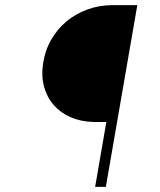

<svg xmlns="http://www.w3.org/2000/svg" viewBox="-20 -731 627 751"><path d="M352.1 0H394L517.1 -710.9H417.5Q366.7 -710.4 321 -693.6Q275.4 -676.8 239.7 -647Q203.6 -616.7 179.7 -574.7Q155.8 -532.7 148.4 -481.9Q141.1 -432.6 152.6 -391.1Q164.1 -349.6 190.4 -319.8Q216.8 -289.6 256.3 -272.5Q295.9 -255.4 344.7 -253.9H396Z"/></svg>

Font: Roboto Mono ExtraLight
Style: Italic
Weight: 250
Italic angle: -10°
Monospace: yes
Designer: Google
Version: Version 3.000